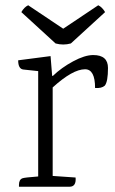

<svg xmlns="http://www.w3.org/2000/svg" viewBox="-20 -709 435 729"><path d="M334 -500Q390 -500 390 -451Q390 -399 378 -384Q366 -373 341 -375Q341 -446 303 -446Q256 -446 180 -377V-41L267 -35Q270 0 244 0H52V-7Q52 -27 65 -32Q72 -35 125 -39V-439L69 -445Q49 -447 49 -480L172 -496L178 -421H181Q213 -452 257.5 -476Q302 -500 334 -500ZM379 -663 249 -544Q220 -536 191 -544L61 -663Q72 -682 87 -689L220 -600L353 -689Q368 -682 379 -663Z"/></svg>

Font: Karma Light
Style: Regular
Weight: 300
Designer: Joana Correia
Foundry: Indian Type Foundry
Version: Version 1.202;PS 1.0;hotconv 1.0.78;makeotf.lib2.5.61930; tt